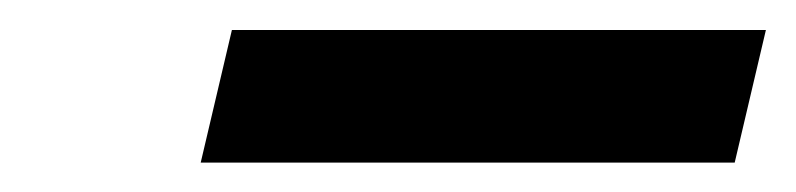

<svg xmlns="http://www.w3.org/2000/svg" viewBox="-20 -702 531 128"><path d="M113.8 -593.6 134.6 -682H490.6L469.8 -593.6Z"/></svg>

Font: Platypi Light
Style: Italic
Weight: 300
Italic angle: -13°
Designer: David Sargent
Foundry: Bolt Cutter Type
Version: Version 1.200